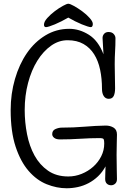

<svg xmlns="http://www.w3.org/2000/svg" viewBox="-20 -992 696 1026"><path d="M465 -847Q460 -847 447 -851Q434 -855 417 -862Q400 -869 381 -878.5Q362 -888 345 -898Q328 -888 309 -878.5Q290 -869 273.5 -862Q257 -855 244 -851Q231 -847 226 -847Q215 -847 215 -860Q215 -876 232.5 -895.5Q250 -915 272.5 -932Q295 -949 316 -960.5Q337 -972 345 -972Q354 -972 375.5 -960Q397 -948 419.5 -931.5Q442 -915 459 -896Q476 -877 476 -864Q476 -857 473.5 -852Q471 -847 465 -847ZM512 -254Q462 -254 408.5 -250.5Q355 -247 301 -247Q280 -247 269.5 -255.5Q259 -264 259 -275Q259 -295 276.5 -302.5Q294 -310 310 -310Q372 -310 431.5 -315Q491 -320 545 -321Q569 -321 587 -310Q605 -299 605 -273Q605 -256 604 -228Q603 -200 603 -164Q603 -116 604 -85.5Q605 -55 605 -35Q605 -19 595.5 -10.5Q586 -2 574 -2Q560 -2 551 -10.5Q542 -19 542 -36Q542 -55 543 -75Q544 -95 544 -103Q527 -72 504 -50Q481 -28 453.5 -13.5Q426 1 396 7.5Q366 14 336 14Q283 14 229.5 -7.5Q176 -29 133 -78.5Q90 -128 63.5 -208Q37 -288 37 -404Q37 -491 60 -570Q83 -649 124 -708.5Q165 -768 223 -803Q281 -838 350 -838Q404 -838 454.5 -806.5Q505 -775 533 -702L528 -789Q528 -802 536.5 -811.5Q545 -821 560 -821Q578 -821 587.5 -810.5Q597 -800 597 -788Q597 -767 596.5 -750.5Q596 -734 595 -718Q594 -702 593.5 -685Q593 -668 593 -648Q593 -622 594 -584Q595 -546 595 -520Q595 -494 587.5 -479Q580 -464 561 -464Q544 -464 534.5 -478.5Q525 -493 525 -517Q525 -572 515 -619.5Q505 -667 483 -702Q461 -737 426 -757Q391 -777 341 -777Q294 -777 252.5 -747.5Q211 -718 179.5 -667.5Q148 -617 130 -549Q112 -481 112 -404Q112 -339 124.5 -275Q137 -211 164.5 -161Q192 -111 236.5 -80Q281 -49 345 -49Q382 -49 416.5 -63Q451 -77 478 -101Q505 -125 521 -157Q537 -189 537 -225Q537 -242 534 -248Q531 -254 512 -254Z"/></svg>

Font: Life Savers
Style: Bold
Weight: 700
Designer: Pablo Impallari, Rodrigo Fuenzalida, Brenda Gallo
Foundry: Pablo Impallari, Rodrigo Fuenzalida, Brenda Gallo
Version: Version 3.001; ttfautohint (v0.95) -l 8 -r 50 -G 200 -x 14 -